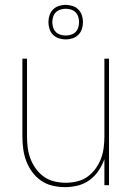

<svg xmlns="http://www.w3.org/2000/svg" viewBox="-20 -761 540 789"><path d="M247 8Q221 8 195.5 2Q170 -4 149 -18.5Q128 -33 112.5 -54Q97 -75 88 -99Q79 -123 75.5 -148.5Q72 -174 72 -200V-520H91V-200Q91 -177 94 -153.5Q97 -130 105.5 -108Q114 -86 128 -67Q142 -48 161 -34.5Q180 -21 203.5 -15.5Q227 -10 250 -10Q273 -10 296.5 -15.5Q320 -21 339 -34.5Q358 -48 372 -67Q386 -86 394.5 -108Q403 -130 406 -153.5Q409 -177 409 -200V-520H428V0H409V-107Q400 -82 385 -59.5Q370 -37 348 -21Q326 -5 300 1.5Q274 8 247 8ZM250 -599Q236 -599 222 -603.5Q208 -608 198 -618Q188 -628 183.5 -642Q179 -656 179 -670Q179 -684 183.5 -698Q188 -712 198 -722Q208 -732 222 -736.5Q236 -741 250 -741Q264 -741 278 -736.5Q292 -732 302 -722Q312 -712 316.5 -698Q321 -684 321 -670Q321 -656 316.5 -642Q312 -628 302 -618Q292 -608 278 -603.5Q264 -599 250 -599ZM250 -615Q261 -615 272 -618.5Q283 -622 290.5 -629.5Q298 -637 301.5 -648Q305 -659 305 -670Q305 -681 301.5 -692Q298 -703 290.5 -710.5Q283 -718 272 -721.5Q261 -725 250 -725Q239 -725 228 -721.5Q217 -718 209.5 -710.5Q202 -703 198.5 -692Q195 -681 195 -670Q195 -659 198.5 -648Q202 -637 209.5 -629.5Q217 -622 228 -618.5Q239 -615 250 -615Z"/></svg>

Font: Iosevka Thin
Style: Regular
Weight: 100
Monospace: yes
Designer: Belleve Invis
Foundry: Belleve Invis
Version: Version 32.5.0; ttfautohint (v1.8.4)